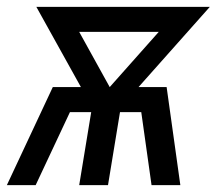

<svg xmlns="http://www.w3.org/2000/svg" viewBox="-29 -540 649 560"><path d="M-9 0 125 -286H207L77 -520H583L375 -286H457L497 0H413L383 -213H321L286 0H202L237 -213H175L75 0ZM291 -286 434 -447H202Z"/></svg>

Font: Iosevka Extended Oblique
Style: Regular
Weight: 400
Width: 7
Italic angle: -9°
Monospace: yes
Designer: Belleve Invis
Foundry: Belleve Invis
Version: Version 32.0.1; ttfautohint (v1.8.4)